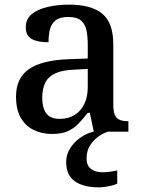

<svg xmlns="http://www.w3.org/2000/svg" viewBox="-20 -567 613 827"><path d="M204 10Q160 10 124.5 -7.5Q89 -25 69 -60.5Q49 -96 49 -151Q49 -231 105 -269.5Q161 -308 276 -312L358 -315V-373Q358 -409 352.5 -436Q347 -463 329 -478.5Q311 -494 274 -494Q239 -494 220.5 -480Q202 -466 195.5 -441.5Q189 -417 189 -385Q141 -385 116 -399.5Q91 -414 91 -449Q91 -485 116.5 -506Q142 -527 184.5 -537Q227 -547 278 -547Q373 -547 420.5 -508Q468 -469 468 -375V-117Q468 -89 474 -73.5Q480 -58 494 -51.5Q508 -45 530 -45H533V0H384L367 -81H358Q337 -54 317 -33.5Q297 -13 271 -1.5Q245 10 204 10ZM236 -55Q274 -55 301 -71.5Q328 -88 343 -119Q358 -150 358 -191V-270L299 -267Q247 -265 217 -250.5Q187 -236 174.5 -210Q162 -184 162 -146Q162 -116 170 -95.5Q178 -75 194.5 -65Q211 -55 236 -55ZM406 240Q339 240 302 213.5Q265 187 265 130Q265 99 282 72Q299 45 326 26Q353 7 383 0H446Q425 6 403.5 21.5Q382 37 367.5 60Q353 83 353 115Q353 147 372.5 161Q392 175 422 175Q436 175 451.5 173Q467 171 485 167V224Q475 229 460.5 232.5Q446 236 431.5 238Q417 240 406 240Z"/></svg>

Font: Noto Serif Armenian Medium
Style: Regular
Weight: 500
Version: Version 2.007